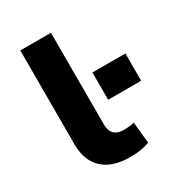

<svg xmlns="http://www.w3.org/2000/svg" viewBox="-172 -814 860 933"><g transform="rotate(-30 258.5 -347.0)"><path d="M287 11Q187 11 134.5 -38Q82 -87 82 -178V-705H254V-191Q254 -168 261.5 -152Q269 -136 285 -127.5Q301 -119 324 -119Q341 -119 355.5 -120.5Q370 -122 384 -126L396 -6Q369 3 344.5 7Q320 11 287 11ZM332 -284V-437H517V-284Z"/></g></svg>

Font: Nunito Sans 7pt SemiExpanded ExtraBold
Style: Regular
Weight: 800
Width: 6
Designer: Vernon Adams
Foundry: Vernon Adams
Version: Version 3.101;gftools[0.9.27]